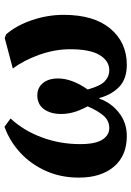

<svg xmlns="http://www.w3.org/2000/svg" viewBox="115 -684 584 854"><g transform="rotate(-90 407.0 -257.0)"><path d="M229 15Q141 15 92.5 -42.5Q44 -100 44 -198Q44 -279 74 -345.5Q104 -412 155 -459Q206 -506 270 -529L307 -502Q253 -444 223 -363Q193 -282 193 -193Q193 -124 213 -93.5Q233 -63 264 -63Q297 -63 319 -88Q341 -113 361 -159Q341 -197 334 -224.5Q327 -252 327 -277Q327 -324 348.5 -353.5Q370 -383 410 -383Q444 -383 464.5 -358Q485 -333 485 -291Q485 -229 436 -159Q451 -104 472 -83.5Q493 -63 522 -63Q563 -63 589 -105.5Q615 -148 615 -237Q615 -305 590.5 -374Q566 -443 529 -492L665 -528L681 -522Q721 -476 744.5 -406.5Q768 -337 768 -266Q768 -131 706.5 -58Q645 15 546 15Q483 15 448 -18.5Q413 -52 398 -107H395Q378 -56 333.5 -20.5Q289 15 229 15Z"/></g></svg>

Font: Literata 36pt
Style: Bold Italic
Weight: 700
Italic angle: -2°
Designer: Latin by Veronika Burian and Jose Scaglione. Greek by Irene Vlachou. Cyrillic by Vera Evstafieva
Foundry: TypeTogether
Version: Version 3.002